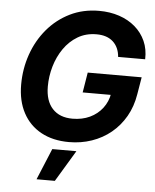

<svg xmlns="http://www.w3.org/2000/svg" viewBox="-63 -790 871 1077"><g transform="rotate(5 373.0 -252.0)"><path d="M346.2 10.3Q255.4 10.3 189.2 -25.9Q123 -62 87.2 -128.9Q51.3 -195.8 51.3 -288.1Q51.3 -377 79.6 -458Q107.9 -539.1 160.9 -602.1Q213.9 -665 287.6 -701.4Q361.3 -737.8 451.7 -737.8Q512.7 -737.8 564.7 -720.5Q616.7 -703.1 654.8 -670.4Q692.9 -637.7 713.4 -592Q733.9 -546.4 731.9 -489.7H579.6Q577.6 -516.6 567.9 -538.1Q558.1 -559.6 541.5 -574.7Q524.9 -589.8 501.7 -597.7Q478.5 -605.5 448.7 -605.5Q388.7 -605.5 342.8 -578.1Q296.9 -550.8 265.1 -504.9Q233.4 -459 217.3 -403.3Q201.2 -347.7 201.2 -290.5Q201.2 -209.5 241.5 -165.8Q281.7 -122.1 354.5 -122.1Q408.7 -122.1 451.9 -142.3Q495.1 -162.6 522.9 -199Q550.8 -235.4 558.6 -282.7L589.4 -273.9H398.9L417.5 -387.2H721.2L705.1 -291Q693.8 -220.7 661.9 -165Q629.9 -109.4 582.3 -70.3Q534.7 -31.2 474.4 -10.5Q414.1 10.3 346.2 10.3ZM183.6 233.9 256.8 57.6H392.6L286.6 233.9Z"/></g></svg>

Font: Inter 20pt
Style: Bold Italic
Weight: 700
Italic angle: -9.3988°
Version: Version 4.001;git-66647c0bb